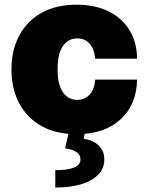

<svg xmlns="http://www.w3.org/2000/svg" viewBox="-20 -573 647 834"><path d="M312.5 9.9Q223.7 9.9 160.5 -25.4Q97.3 -60.7 63.6 -124.1Q29.8 -187.5 29.8 -271.3Q29.8 -355.1 63.6 -418.5Q97.3 -481.9 160.5 -517.2Q223.7 -552.6 312.5 -552.6Q392.8 -552.6 451.5 -523.6Q510.3 -494.7 542.6 -441.9Q574.9 -389.2 575.3 -318.2H393.5Q389.6 -361.2 368.8 -383.7Q348 -406.2 315.3 -406.2Q276.6 -406.2 253.4 -373Q230.1 -339.8 230.1 -272.7Q230.1 -205.6 253.4 -172.4Q276.6 -139.2 315.3 -139.2Q347.7 -139.2 369 -161.8Q390.3 -184.3 393.5 -227.3H575.3Q573.9 -119 503.7 -54.5Q433.6 9.9 312.5 9.9ZM279.8 -2.8H349.4L343.8 29.8Q386 36.2 409.4 59.7Q432.9 83.1 433.2 117.9Q433.9 175.4 377 208.5Q320 241.5 220.2 241.5V166.2Q326.7 166.2 329.5 122.2Q332.4 81.7 262.8 71Z"/></svg>

Font: Inter UI Black
Style: Regular
Weight: 900
Designer: Rasmus Andersson
Foundry: rsms
Version: 3.2;8d6f07862